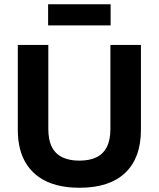

<svg xmlns="http://www.w3.org/2000/svg" viewBox="-20 -872 749 906"><path d="M355 14Q295 14 248 1.5Q201 -11 166.5 -34.5Q132 -58 109 -91.5Q86 -125 75 -167Q64 -209 64 -259V-660H208V-264Q208 -212 224.5 -179Q241 -146 274 -130Q307 -114 354 -114Q403 -114 435.5 -130Q468 -146 484.5 -179Q501 -212 501 -264V-660H645V-259Q645 -193 626.5 -142.5Q608 -92 571.5 -57Q535 -22 481 -4Q427 14 355 14ZM207 -752V-852H502V-752Z"/></svg>

Font: Bricolage Grotesque 18pt
Style: Bold
Weight: 700
Designer: Mathieu Triay
Foundry: Atelier Triay
Version: Version 1.000;gftools[0.9.30]